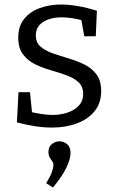

<svg xmlns="http://www.w3.org/2000/svg" viewBox="-20 -557 530 852"><path d="M139 -400Q139 -368 160 -350Q181 -332 214 -320.5Q247 -309 284 -298Q321 -287 354 -271Q387 -255 408 -227Q429 -199 429 -153Q429 -100 400 -64Q371 -28 321.5 -9.5Q272 9 211 9Q173 9 134.5 3Q96 -3 55 -14L62 -148H113L122 -59Q144 -54 168.5 -50.5Q193 -47 214 -47Q249 -47 280 -57.5Q311 -68 330 -88.5Q349 -109 349 -140Q349 -173 328.5 -192Q308 -211 275 -223Q242 -235 205 -245.5Q168 -256 135.5 -272Q103 -288 82 -316Q61 -344 61 -390Q61 -441 87.5 -473.5Q114 -506 157.5 -521.5Q201 -537 251 -537Q285 -537 326 -530Q367 -523 410 -509L405 -396H354L341 -468Q294 -480 253 -480Q204 -480 171.5 -459.5Q139 -439 139 -400ZM215 275 185 256Q204 225 210.5 205.5Q217 186 217 176Q217 165 211.5 158Q206 151 200.5 141.5Q195 132 195 117Q195 94 210.5 82Q226 70 244 70Q262 70 277.5 82.5Q293 95 293 122Q293 148 274.5 187Q256 226 215 275Z"/></svg>

Font: Bitter
Style: Regular
Weight: 400
Designer: Sol Matas, and Bitter project Authors
Foundry: Sol Matas
Version: Version 2.001